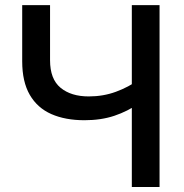

<svg xmlns="http://www.w3.org/2000/svg" viewBox="-20 -748 735 768"><path d="M317.9 -267.1Q241.2 -267.1 185.3 -291.7Q129.4 -316.4 99.1 -368.7Q68.8 -420.9 68.8 -502.9V-727.5H180.2V-506.8Q180.2 -431.6 222.2 -397Q264.2 -362.3 335 -362.3Q393.1 -362.3 443.6 -380.9Q494.1 -399.4 537.1 -430.2V-335Q490.7 -302.7 437.5 -284.9Q384.3 -267.1 317.9 -267.1ZM507.3 0V-727.5H618.2V0Z"/></svg>

Font: Inter 18pt Medium
Style: Regular
Weight: 500
Designer: Rasmus Andersson
Foundry: rsms
Version: Version 4.001;git-66647c0bb